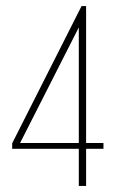

<svg xmlns="http://www.w3.org/2000/svg" viewBox="-20 -611 382 631"><path d="M239 0V-122H20V-140L248 -591H263V-141H320V-122H263V0ZM46 -141H239V-521Z"/></svg>

Font: Alumni Sans Thin
Style: Regular
Weight: 100
Designer: Robert E. Leuschke
Foundry: Robert E. Leuschke
Version: Version 1.018